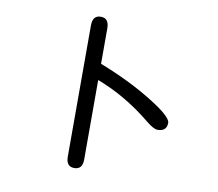

<svg xmlns="http://www.w3.org/2000/svg" viewBox="-88 -868 1175 1036"><g transform="rotate(10 500.0 -349.5)"><path d="M337.9 10.7V-708Q337.9 -763.7 382.8 -763.7Q427.7 -763.7 427.7 -708V-513.7Q590.8 -450.2 715.8 -373Q839.8 -296.9 839.8 -262.7Q839.8 -215.8 789.1 -215.8Q768.6 -215.8 728.5 -248Q585.9 -365.2 427.7 -424.8V10.7Q427.7 65.4 382.8 65.4Q337.9 65.4 337.9 10.7Z"/></g></svg>

Font: jf-openhuninn-2.1
Style: Regular
Weight: 400
Designer: [Kosugi Maru]
Designed by MOTOYA      

[Varela Round]
Joe Prince (Latin component); Avraham Cornfeld (Hebrew component)
Foundry: justfont Co., Ltd.
Version: 2.1